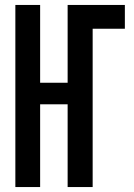

<svg xmlns="http://www.w3.org/2000/svg" viewBox="-20 -755 540 775"><path d="M42 0V-735H142V-421H253V-735H484V-639H354V0H253V-334H142V0Z"/></svg>

Font: Iosevka Term Curly
Style: Bold
Weight: 700
Designer: Belleve Invis
Foundry: Belleve Invis
Version: Version 32.3.0